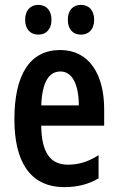

<svg xmlns="http://www.w3.org/2000/svg" viewBox="-20 -757 482 787"><path d="M83 -676C83 -636 106 -615 137 -615C169 -615 191 -637 191 -676C191 -715 169 -737 137 -737C106 -737 83 -716 83 -676ZM258 -676C258 -637 279 -615 312 -615C344 -615 366 -637 366 -676C366 -715 344 -737 312 -737C280 -737 258 -716 258 -676ZM227 -552C103 -552 39 -452 39 -268C39 -102 98 10 244 10C296 10 342 -1 384 -26V-121C340 -93 302 -82 258 -82C185 -82 150 -134 149 -242H407V-309C407 -453 345 -552 227 -552ZM228 -464C278 -464 303 -407 303 -325H149C153 -422 181 -464 228 -464Z"/></svg>

Font: Noto Sans Georgian ExtraCondensed SemiBold
Style: Regular
Weight: 600
Width: 2
Designer: Monotype Design Team, Akaki Razmadze
Foundry: Google LLC
Version: Version 2.005